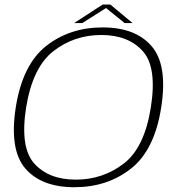

<svg xmlns="http://www.w3.org/2000/svg" viewBox="-20 -798 771 823"><path d="M299 4.5Q440 4.5 541.2 -75Q642.5 -154.5 671 -337.5Q699.5 -519.5 630 -600Q560.5 -680.5 420 -680.5Q279 -680.5 177.8 -600.8Q76.5 -521 47.5 -337.5Q19.5 -155.5 88.8 -75.5Q158 4.5 299 4.5ZM305 -28Q189.5 -28 127.2 -96.8Q65 -165.5 92 -337.5Q120 -510 209.2 -579Q298.5 -648 414 -648Q529.5 -648 591.8 -579Q654 -510 626.5 -337.5Q599.5 -165 510 -96.5Q420.5 -28 305 -28ZM297.5 -699H332.5L434.5 -763.5L514.5 -699H548.5L453 -778.5H420Z"/></svg>

Font: Anybody SemiExpanded ExtraLight
Style: Italic
Weight: 250
Width: 6
Italic angle: -10°
Version: Version 1.113;gftools[0.9.25]